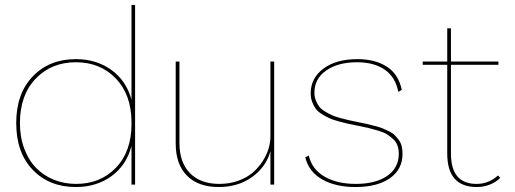

<svg xmlns="http://www.w3.org/2000/svg" viewBox="-20 -750 2092 780"><path d="M528.8 -730V0H514.2V-157.2Q493.7 -78.1 432.6 -34.2Q371.6 9.8 288.1 9.8Q180.2 9.8 113 -60.1Q45.9 -129.9 45.9 -250Q45.9 -370.1 113.3 -439.9Q180.7 -509.8 288.1 -509.8Q371.1 -509.8 431.9 -466.3Q492.7 -422.9 514.2 -345.2V-730ZM61 -250Q61 -192.9 78.6 -146Q96.2 -99.1 126.7 -67.9Q157.2 -36.6 199 -19.8Q240.7 -2.9 289.1 -2.9Q387.7 -2.9 450.9 -68.6Q514.2 -134.3 514.2 -246.1V-252.9Q514.2 -364.3 450.9 -430.7Q387.7 -497.1 288.1 -497.1Q189 -497.1 125 -430.4Q61 -363.8 61 -250Z M868.7 9.8Q785.2 9.8 739.5 -36.4Q693.8 -82.5 693.8 -167V-500H709V-168.9Q709 -90.3 751.7 -46.6Q794.4 -2.9 871.6 -2.9Q913.1 -2.9 948.5 -15.9Q983.9 -28.8 1007.3 -49.3Q1030.8 -69.8 1047.4 -95.7Q1064 -121.6 1071.3 -147Q1078.6 -172.4 1078.6 -195.8V-500H1093.8V0H1078.6V-136.2Q1061.5 -72.3 1004.6 -31.2Q947.8 9.8 868.7 9.8Z M1424.3 9.8Q1343.3 9.8 1288.8 -21.2Q1234.4 -52.2 1220.2 -110.8L1234.4 -118.2Q1247.1 -62.5 1298.1 -32.7Q1349.1 -2.9 1425.3 -2.9Q1506.3 -2.9 1553.2 -35.6Q1600.1 -68.4 1600.1 -125Q1600.1 -144 1594.5 -159.4Q1588.9 -174.8 1576.2 -186Q1563.5 -197.3 1550.8 -205.1Q1538.1 -212.9 1514.9 -219.7Q1491.7 -226.6 1475.1 -230.5Q1458.5 -234.4 1429.2 -240.2Q1403.8 -245.1 1389.6 -248.3Q1375.5 -251.5 1352.8 -257.8Q1330.1 -264.2 1316.9 -270.3Q1303.7 -276.4 1287.6 -286.4Q1271.5 -296.4 1262.9 -307.9Q1254.4 -319.3 1248.3 -335.4Q1242.2 -351.6 1242.2 -371.1Q1242.2 -432.6 1293.9 -471.2Q1345.7 -509.8 1432.1 -509.8Q1502.9 -509.8 1550.8 -479.7Q1598.6 -449.7 1612.3 -384.8L1598.1 -377Q1586.4 -437 1543 -467Q1499.5 -497.1 1430.2 -497.1Q1353 -497.1 1305.2 -463.6Q1257.3 -430.2 1257.3 -374Q1257.3 -356.4 1263.2 -341.8Q1269 -327.1 1277.1 -316.7Q1285.2 -306.2 1300.8 -296.9Q1316.4 -287.6 1328.6 -282Q1340.8 -276.4 1362.5 -270.5Q1384.3 -264.6 1397.5 -261.7Q1410.6 -258.8 1434.6 -253.9Q1457.5 -249.5 1469.7 -246.6Q1481.9 -243.7 1502.2 -238.5Q1522.5 -233.4 1533.7 -228.8Q1544.9 -224.1 1560.1 -216.8Q1575.2 -209.5 1583.5 -200.9Q1591.8 -192.4 1600.1 -181.4Q1608.4 -170.4 1611.8 -156.2Q1615.2 -142.1 1615.2 -125Q1615.2 -62 1564.2 -26.1Q1513.2 9.8 1424.3 9.8Z M1812 -126Q1812 -2.9 1916 -2.9Q1965.8 -2.9 2002.9 -37.1L2012.2 -27.8Q1997.1 -11.2 1971.4 -0.7Q1945.8 9.8 1917 9.8Q1796.9 9.8 1796.9 -126V-486.8H1697.3V-500H1796.9V-634.8H1812V-500H2004.9V-486.8H1812Z"/></svg>

Font: Human Sans Thin
Style: Regular
Weight: 100
Designer: Tim Radville
Foundry: Continuum
Version: Version 1.000;FEAKit 1.0